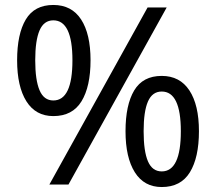

<svg xmlns="http://www.w3.org/2000/svg" viewBox="-20 -744 871 774"><path d="M195 -724Q269 -724 307 -665.5Q345 -607 345 -501Q345 -395 308.5 -335.5Q272 -276 195 -276Q124 -276 86.5 -335.5Q49 -395 49 -501Q49 -607 84 -665.5Q119 -724 195 -724ZM652 -714 256 0H179L575 -714ZM195 -662Q157 -662 139.5 -621.5Q122 -581 122 -501Q122 -421 139.5 -380Q157 -339 195 -339Q272 -339 272 -501Q272 -662 195 -662ZM632 -438Q705 -438 743.5 -379.5Q782 -321 782 -215Q782 -109 745.5 -49.5Q709 10 632 10Q561 10 523.5 -49.5Q486 -109 486 -215Q486 -321 521 -379.5Q556 -438 632 -438ZM632 -375Q594 -375 576.5 -335Q559 -295 559 -215Q559 -134 576.5 -93.5Q594 -53 632 -53Q709 -53 709 -215Q709 -375 632 -375Z"/></svg>

Font: Noto Sans Pahawh Hmong
Style: Regular
Weight: 400
Designer: Monotype Design Team
Foundry: Monotype Imaging Inc.
Version: Version 2.001; ttfautohint (v1.8.4.7-5d5b)